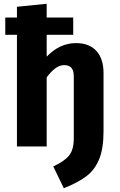

<svg xmlns="http://www.w3.org/2000/svg" viewBox="-20 -778 640 1020"><path d="M228 -685H369V-593H228V-477Q297 -549 384 -549Q454 -549 492 -507.5Q530 -466 530 -390V-81Q530 12 506.5 68.5Q483 125 438.5 158.5Q394 192 319 222L263 106Q319 81 345.5 50Q372 19 372 -43V-371Q372 -404 359 -418Q346 -432 321 -432Q297 -432 274.5 -415.5Q252 -399 228 -367V0H70V-593H8V-685H70V-742L228 -758Z"/></svg>

Font: Fira Mono
Style: Bold
Weight: 700
Monospace: yes
Designer: Carrois Corporate & Edenspiekermann AG
Foundry: Carrois Corporate GbR & Edenspiekermann AG
Version: Version 3.206